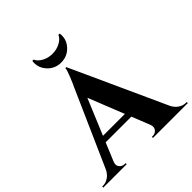

<svg xmlns="http://www.w3.org/2000/svg" viewBox="-263 -1073 1242 1242"><g transform="rotate(-45 358.5 -452.0)"><path d="M466.3 -904.3H477.5Q486.3 -848.6 448 -806.4Q409.7 -764.2 352.5 -764.2Q294.9 -764.2 257.1 -806.6Q219.2 -849.1 227.5 -904.3H239.3Q249.5 -879.4 281.2 -861.8Q313 -844.2 352.5 -844.2Q392.1 -844.2 423.8 -861.6Q455.6 -878.9 466.3 -904.3ZM354.5 -720.2 651.9 -67.9Q667 -39.1 690.2 -24.4Q713.4 -9.8 737.3 -9.8H745.6V0H426.8V-9.8H435.5Q457.5 -9.8 471.4 -27.3Q485.4 -44.9 474.6 -72.8L425.3 -196.3H190.4L139.2 -72.8Q127.4 -44.9 141.6 -27.3Q155.8 -9.8 177.7 -9.8H186.5V0H-27.8V-9.8H-19Q3.9 -9.8 26.9 -24.2Q49.8 -38.6 64.9 -66.4L296.4 -588.9Q308.6 -613.8 326.4 -657.7Q344.2 -701.7 345.7 -720.2ZM208 -238.3H408.2L310.5 -483.9Z"/></g></svg>

Font: Cinzel Decorative Bold
Style: Regular
Weight: 700
Designer: Natanael Gama
Version: Version 1.001;PS 001.001;hotconv 1.0.56;makeotf.lib2.0.21325